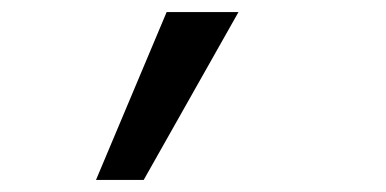

<svg xmlns="http://www.w3.org/2000/svg" viewBox="-20 -140 640 318"><path d="M139 158 256 -120H375L218 158Z"/></svg>

Font: CommitMono
Style: 450Regular
Weight: 450
Designer: Eigil Nikolajsen
Foundry: Eigil Nikolajsen
Version: Version 1.002